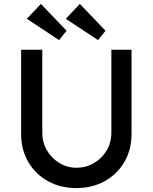

<svg xmlns="http://www.w3.org/2000/svg" viewBox="-20 -955 780 981"><path d="M88 -269V-701H196V-278Q196 -227 220 -186.5Q244 -146 283.5 -122Q323 -98 370 -98Q420 -98 460.5 -122Q501 -146 525 -186.5Q549 -227 549 -278V-701H652V-269Q652 -190 615.5 -127.5Q579 -65 515 -29.5Q451 6 370 6Q289 6 225 -29.5Q161 -65 124.5 -127.5Q88 -190 88 -269ZM481 -750 316 -859 388 -935 519 -798ZM189 -935 320 -798 282 -750 117 -859Z"/></svg>

Font: Mach
Style: Regular
Weight: 400
Version: Version 1.002